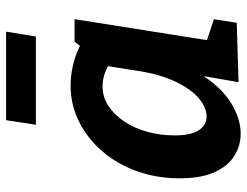

<svg xmlns="http://www.w3.org/2000/svg" viewBox="-110 -689 811 631"><g transform="rotate(-90 295.5 -373.5)"><path d="M172 12Q132 12 98.5 -9Q65 -30 45 -74Q25 -118 25 -189Q25 -263 48 -328Q71 -393 113 -442Q155 -491 210.5 -519Q266 -547 331 -547Q374 -547 419 -533Q464 -519 509 -486L447 -499L474 -534H548L468 -29L421 -118L548 -76L536 -1L341 5L371 -169L412 -243Q395 -159 355.5 -102Q316 -45 267 -16.5Q218 12 172 12ZM228 -100Q249 -100 271.5 -113.5Q294 -127 314.5 -154.5Q335 -182 351 -221.5Q367 -261 376 -313L398 -452L421 -406Q396 -425 373 -433.5Q350 -442 328 -442Q292 -442 262.5 -422.5Q233 -403 211 -369.5Q189 -336 177.5 -293.5Q166 -251 166 -205Q166 -151 183 -125.5Q200 -100 228 -100ZM201 -661 216 -759H507L491 -661Z"/></g></svg>

Font: Bitter Thin
Style: Bold Italic
Weight: 700
Italic angle: -9°
Version: Version 3.021